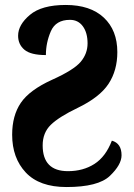

<svg xmlns="http://www.w3.org/2000/svg" viewBox="-20 -744 540 774"><path d="M248 10Q376 10 423 -35Q470 -80 470 -118Q470 -166 431 -177Q406 -112 360.5 -83Q315 -54 254 -54Q152 -54 152 -158Q152 -209 185 -241Q218 -273 293 -309Q382 -352 417.5 -406Q453 -460 453 -534Q453 -622 398.5 -673Q344 -724 245 -724Q148 -724 100.5 -684Q53 -644 53 -600Q53 -565 78.5 -543.5Q104 -522 165 -522Q165 -572 185 -618Q205 -664 262 -664Q295 -664 314 -638Q333 -612 333 -569Q333 -528 305.5 -495Q278 -462 189 -422Q99 -381 64 -329.5Q29 -278 29 -201Q29 -107 84 -48.5Q139 10 248 10Z"/></svg>

Font: Noto Serif ExtraCondensed Extra
Style: Regular
Weight: 800
Width: 3
Designer: Monotype Design Team
Foundry: Monotype Imaging Inc.
Version: Version 1.002